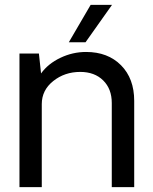

<svg xmlns="http://www.w3.org/2000/svg" viewBox="-20 -770 628 790"><path d="M332 -596.2H263.2L353 -750H440.9ZM334 -556.2Q423.8 -556.2 478 -501.5Q532.2 -446.8 532.2 -355V0H439.9V-346.2Q439.9 -404.3 404.5 -439.2Q369.1 -474.1 310.1 -474.1Q246.1 -474.1 199 -436.5Q151.9 -398.9 151.9 -341.8V0H60.1V-549.8H140.1L148.9 -467.8Q177.7 -507.8 228.3 -532Q278.8 -556.2 334 -556.2Z"/></svg>

Font: ø
Style: ø
Weight: 400
Designer: Samuel Oakes
Foundry: Samuel Oakes
Version: Version 1.000;PS 001.000;hotconv 1.0.88;makeotf.lib2.5.64775